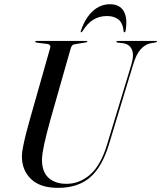

<svg xmlns="http://www.w3.org/2000/svg" viewBox="-20 -898 779 928"><path d="M498 -201 615 -586Q629 -634 617 -659.2Q605 -684.5 575.5 -689L549 -692Q542.5 -693 542.5 -696.5Q542.5 -700 548 -700H734.5Q739 -700 739 -697.5Q739 -694.5 732.5 -693L706.5 -688.5Q681 -683 659.5 -659.2Q638 -635.5 623 -584L507.5 -203Q474.5 -92 415.8 -41Q357 10 260.5 10Q173 10 128.8 -33.8Q84.5 -77.5 86 -146Q86 -161.5 92 -191.5Q98 -221.5 107 -256.8Q116 -292 125 -323L222.5 -666.5Q225 -675 220.8 -679.8Q216.5 -684.5 209 -685.5L157 -692Q150.5 -693 150.5 -696.5Q150.5 -700 155.5 -700H397.5Q402 -700 402 -697.5Q402 -694 395.5 -693L340.5 -684Q333 -683 328.5 -678Q324 -673 320 -658L224.5 -322.5Q204 -248.5 194 -202.8Q184 -157 183 -128.5Q182 -68.5 214.2 -39Q246.5 -9.5 301 -9.5Q365 -9.5 416.2 -54.5Q467.5 -99.5 498 -201ZM497 -820.5Q460 -820.5 431.2 -803Q402.5 -785.5 379 -747.5Q376.5 -742 373 -742Q368 -742 371 -749.5Q391.5 -810.5 428 -844Q464.5 -877.5 511.5 -877.5Q558.5 -877.5 578 -844Q597.5 -810.5 587 -749.5Q586 -742 581.5 -742Q577.5 -742 577.5 -747.5Q573.5 -787 552.5 -803.8Q531.5 -820.5 497 -820.5Z"/></svg>

Font: Fraunces 144pt
Style: Italic
Weight: 400
Italic angle: -16°
Version: Version 1.000;[b76b70a41]